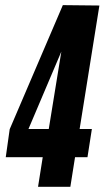

<svg xmlns="http://www.w3.org/2000/svg" viewBox="-20 -721 409 741"><path d="M2.2 -114.3 17.4 -222.3 222.5 -701.2 363.6 -699.7 287.3 -223.2H334.6L317.6 -114.3H269.6L251.5 0H126.8L144.9 -114.3ZM89.9 -223.2H168.2L216.7 -521.8Z"/></svg>

Font: Georama
Style: Italic
Weight: 400
Width: 2
Italic angle: -9°
Designer: Jean-Baptiste Levee
Foundry: Production Type
Version: Version 1.000